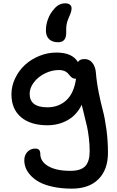

<svg xmlns="http://www.w3.org/2000/svg" viewBox="-20 -874 704 1154"><path d="M329.1 -620.1Q294.9 -620.1 275.4 -638.4Q255.9 -656.7 255.9 -691.9Q255.9 -724.6 268.1 -758.3Q280.3 -792 304.2 -818.8Q332.5 -854 372.1 -854Q390.6 -854 400.4 -845.9Q410.2 -837.9 410.2 -823.2Q410.2 -804.2 395 -772Q391.6 -764.2 388.9 -756.6Q386.2 -749 384.3 -743.7Q382.3 -738.3 381.1 -730.5Q379.9 -722.7 379.2 -719.5Q378.4 -716.3 378.2 -707.5Q377.9 -698.7 377.9 -697.3Q377.9 -695.8 377.9 -686Q377.9 -676.3 377.9 -675.8Q377.9 -620.1 329.1 -620.1ZM412.1 259.8Q348.1 259.8 297.4 248.5Q246.6 237.3 215.1 219.7Q183.6 202.1 162.8 179Q142.1 155.8 134 133.5Q126 111.3 126 88.9Q126 59.1 144.5 39.1Q163.1 19 192.9 19Q222.2 19 222.2 50.8Q222.2 96.7 270 124.8Q317.9 152.8 402.8 152.8Q466.8 152.8 492.9 124Q519 95.2 519 35.2Q519 -5.4 513.9 -46.6Q508.8 -87.9 503.2 -112.8Q497.6 -137.7 486.6 -181.4Q475.6 -225.1 471.2 -244.1Q440.4 -181.6 385.7 -151.4Q331.1 -121.1 265.1 -121.1Q164.1 -121.1 106.4 -169.7Q48.8 -218.3 48.8 -307.1Q48.8 -357.4 71.3 -404.1Q93.8 -450.7 130.6 -484.4Q167.5 -518.1 217 -538.1Q266.6 -558.1 318.8 -558.1Q414.6 -558.1 448.2 -501Q458.5 -519 487.8 -519Q518.6 -519 536.1 -495.4Q553.7 -471.7 556.2 -438Q561 -378.9 573.7 -316.2Q586.4 -253.4 598.4 -209Q610.4 -164.6 619.6 -96.7Q628.9 -28.8 628.9 44.9Q628.9 145.5 572 202.6Q515.1 259.8 412.1 259.8ZM158.2 -310.1Q158.2 -229 265.1 -229Q332.5 -229 378.7 -271.5Q424.8 -314 437 -400.9H433.1Q422.4 -400.9 414.3 -406.2Q406.2 -411.6 400.1 -419.2Q394 -426.8 386.7 -434.6Q379.4 -442.4 366.2 -447.8Q353 -453.1 335 -453.1Q290.5 -453.1 249.3 -432.4Q208 -411.6 183.1 -378.4Q158.2 -345.2 158.2 -310.1Z"/></svg>

Font: Shantell Sans Irregular
Style: Regular
Weight: 500
Designer: Stephen Nixon, Anya Danilova, Shantell Martin
Foundry: Arrow Type
Version: Version 1.006;[9816181b4]